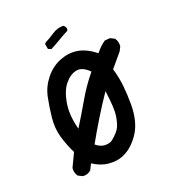

<svg xmlns="http://www.w3.org/2000/svg" viewBox="-117 -703 734 808"><g transform="rotate(-20 250.0 -299.5)"><path d="M117.2 11.7 97.7 2Q85.9 -13.7 87.9 -35.2L117.2 -96.7Q97.7 -135.7 85.9 -176.8Q74.2 -217.8 79.1 -264.6Q84 -311.5 92.8 -353.5Q101.6 -395.5 129.9 -430.7Q158.2 -465.8 197.3 -481.4Q236.3 -497.1 274.9 -491.2Q313.5 -485.4 356.4 -452.1Q376 -477.5 399.4 -493.2L422.9 -495.1L442.4 -485.4Q454.1 -469.7 452.1 -448.2L442.4 -428.7L390.6 -367.2Q403.3 -325.2 407.2 -284.2Q411.1 -243.2 411.1 -204.1Q411.1 -165 403.3 -133.8Q395.5 -102.5 380.9 -79.6Q366.2 -56.6 346.7 -38.1Q327.1 -19.5 300.8 -8.8Q274.4 2 238.8 -1Q203.1 -3.9 168 -27.3L154.3 0Q138.7 13.7 117.2 11.7ZM282.2 -86.9Q313.5 -112.3 322.3 -131.8Q331.1 -151.4 335.4 -181.6Q339.8 -211.9 329.1 -292Q295.9 -243.2 266.1 -194.3Q236.3 -145.5 209 -96.7Q230.5 -79.1 250.5 -79.1Q270.5 -79.1 282.2 -86.9ZM168 -182.6Q201.2 -235.4 231.4 -288.1Q261.7 -340.8 301.8 -389.6Q270.5 -420.9 242.7 -415Q214.8 -409.2 191.4 -380.9Q168 -352.5 159.2 -300.3Q150.4 -248 168 -182.6ZM175.8 -536.1 162.1 -542 158.2 -564.5 162.1 -570.3Q185.5 -582 207 -596.7Q228.5 -611.3 255.9 -611.3Q270.5 -601.6 265.6 -585.9Q242.2 -574.2 220.7 -561Q199.2 -547.9 175.8 -536.1Z"/></g></svg>

Font: NaikaiFont
Style: Regular-Lite
Weight: 400
Version: Version 1.67